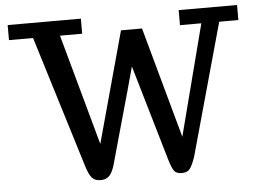

<svg xmlns="http://www.w3.org/2000/svg" viewBox="-52 -803 1198 888"><g transform="rotate(-5 546.5 -359.0)"><path d="M756.8 17.1Q731.9 17.1 721.4 2.7Q710.9 -11.7 699.2 -51.8L569.8 -494.1Q570.3 -494.1 539.6 -383.5Q508.8 -272.9 477.5 -162.1L446.8 -51.8Q436.5 -15.1 421.6 1Q406.7 17.1 379.9 17.1Q354.5 17.1 340.6 1.7Q326.7 -13.7 314.9 -51.8L126 -665H14.2V-734.9H354V-665H251L393.1 -149.9L534.2 -665H631.8L773.9 -149.9L907.2 -665H808.1V-734.9H1079.1V-665H990.2L819.8 -51.8Q806.2 -12.7 794.4 2.2Q782.7 17.1 756.8 17.1Z"/></g></svg>

Font: Trocchi
Style: Regular
Weight: 400
Designer: vernon adams
Version: Version 1.0; ttfautohint (v0.8) -l 6 -r 50 -G 100